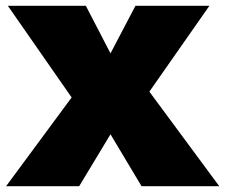

<svg xmlns="http://www.w3.org/2000/svg" viewBox="-20 -642 777 662"><path d="M495 -326 736 0H468L361 -179L253 0H1L227 -306L7 -622H276L361 -458L447 -622H702Z"/></svg>

Font: Sarpanch Black
Style: Regular
Weight: 900
Designer: Manushi Parikh (Devanagari and Latin), Jyotish Sonowal (Devanagari)
Foundry: Indian Type Foundry
Version: Version 2.004;PS 1.0;hotconv 1.0.78;makeotf.lib2.5.61930; tt